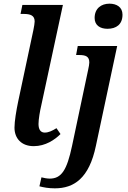

<svg xmlns="http://www.w3.org/2000/svg" viewBox="-20 -787 696 1047"><path d="M566 -630C613 -630 648 -653 648 -707C648 -749 615 -767 577 -767C532 -767 496 -741 496 -689C496 -649 526 -630 566 -630ZM164 10C228 10 279 -25 310 -56L288 -88C264 -73 244 -64 224 -64C202 -64 190 -80 190 -111C190 -137 198 -182 205 -212L323 -760H102L92 -711H109C147 -711 169 -702 169 -670C169 -662 166 -642 162 -623L79 -233C69 -185 59 -126 59 -91C59 -32 97 10 164 10ZM279 240C383 240 466 186 503 8L619 -536H404L395 -487H411C448 -487 467 -479 467 -446C467 -436 464 -423 461 -408L373 8C345 141 315 187 251 187C237 187 216 183 206 180L195 229C218 235 245 240 279 240Z"/></svg>

Font: Noto Serif SemiBold
Style: Italic
Weight: 600
Italic angle: -12°
Designer: Monotype Design Team
Foundry: Monotype Imaging Inc.
Version: Version 2.014